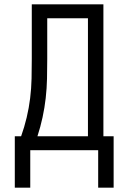

<svg xmlns="http://www.w3.org/2000/svg" viewBox="-20 -690 590 882"><path d="M48 172V-64H77Q92 -106 102.5 -150Q113 -194 118.5 -239Q124 -284 125 -329Q126 -374 126 -419V-670H455V-64H502V172H431V0H119V172ZM152 -64H384V-606H197V-419Q197 -374 196 -329Q195 -284 190 -239.5Q185 -195 175.5 -151Q166 -107 152 -64Z"/></svg>

Font: Lode
Style: Regular
Weight: 400
Monospace: yes
Designer: Belleve Invis
Foundry: Belleve Invis
Version: Version 29.2.0; ttfautohint (v1.8.3)